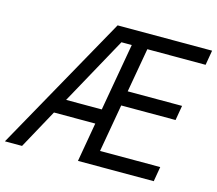

<svg xmlns="http://www.w3.org/2000/svg" viewBox="-142 -826 1076 952"><g transform="rotate(15 396.0 -350.0)"><path d="M-42 0H46L156 -201H368L333 0H722L735 -76H426L469 -321H748L761 -397H482L522 -624H821L834 -700H349ZM198 -277 389 -624H442L381 -277Z"/></g></svg>

Font: Fixel Display 20240404
Style: Italic
Weight: 400
Italic angle: -10°
Designer: AlfaBravo + MacPaw
Foundry: Kyrylo Tkachov, Marchela Mozhyna, Serhii Makarenko, Maria Weinstein, Zakhar Kryvoshyya
Version: Version 1.211;Glyphs 3.2 (3225)